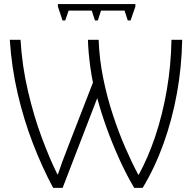

<svg xmlns="http://www.w3.org/2000/svg" viewBox="-20 -908 937 937"><path d="M239.3 8.8Q186 -90.8 141.1 -206.8Q96.2 -322.8 66.4 -450.7Q36.6 -578.6 27.8 -713.9H80.1Q87.9 -585.4 116.5 -463.4Q145 -341.3 183.6 -237.3Q222.2 -133.3 259.8 -57.6H262.7Q270.5 -81.5 283 -115.7Q295.4 -149.9 312 -191.9L433.6 -504.9Q426.8 -538.1 421.4 -576.4Q416 -614.7 412.8 -650.9Q409.7 -687 409.2 -713.9H461.4Q464.8 -618.7 483.9 -525.4Q502.9 -432.1 531.5 -345.7Q560.1 -259.3 592.3 -185.5Q624.5 -111.8 654.8 -55.7H657.2Q703.1 -139.2 738 -243.4Q772.9 -347.7 793.7 -466.8Q814.5 -585.9 816.9 -713.9H869.1Q866.7 -581.1 843.5 -452.9Q820.3 -324.7 778.3 -207.8Q736.3 -90.8 676.3 8.8H634.8Q595.7 -57.6 561.5 -133.3Q527.3 -209 500 -284.9Q472.7 -360.8 454.6 -429.2L285.6 8.8ZM640.6 -888.2V-875.5L617.2 -808.1H603.5L587.9 -856.4H473.1L457.5 -808.1H443.4L427.7 -856.4H314.9L298.3 -808.1H285.2L262.7 -875.5V-888.2Z"/></svg>

Font: Open Sans Light
Style: Regular
Weight: 300
Designer: Monotype Design Team
Foundry: Monotype Imaging Inc.
Version: Version 3.000; ttfautohint (v1.8.4)